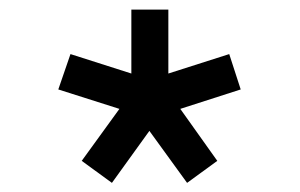

<svg xmlns="http://www.w3.org/2000/svg" viewBox="-20 -548 640 410"><path d="M260.5 -527.5V-391L130.5 -432.5L104.5 -357L235 -315.5L154.5 -204.5L219 -157.5L299 -268.5L379.5 -157.5L444 -204.5L365 -315.5L494 -357L469.5 -432.5L339.5 -391V-527.5Z"/></svg>

Font: Kode
Style: Regular
Weight: 400
Monospace: yes
Designer: Isa Ozler
Foundry: Kadena LLC
Version: Version 1.000;gftools[0.9.28]